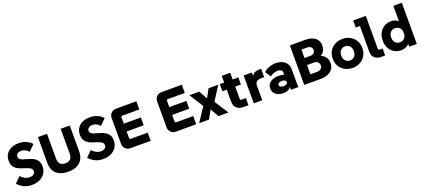

<svg xmlns="http://www.w3.org/2000/svg" viewBox="63 -1956 7024 3196"><g transform="rotate(-20 3574.5 -357.5)"><path d="M271 15Q188 15 128 -16Q68 -47 24 -97L123 -195Q167 -153 202.5 -136Q238 -119 277 -119Q324 -119 350 -139.5Q376 -160 376 -191Q376 -220 358 -238Q340 -256 310 -268Q280 -280 244 -290.5Q208 -301 172.5 -315Q137 -329 107 -351Q77 -373 59 -407.5Q41 -442 41 -494Q41 -562 72.5 -611.5Q104 -661 161.5 -688Q219 -715 295 -715Q368 -715 427.5 -688.5Q487 -662 525 -618L423 -517Q392 -549 362 -565Q332 -581 295 -581Q252 -581 226 -561.5Q200 -542 200 -509Q200 -482 218.5 -465.5Q237 -449 267 -439Q297 -429 333.5 -419.5Q370 -410 406.5 -396.5Q443 -383 473 -361.5Q503 -340 521.5 -304.5Q540 -269 540 -215Q540 -146 506 -94.5Q472 -43 411.5 -14Q351 15 271 15Z M916 15Q788 15 711 -48.5Q634 -112 634 -248V-700H795V-261Q795 -193 828 -163Q861 -133 916 -133Q971 -133 1004 -163Q1037 -193 1037 -261V-700H1198V-248Q1198 -158 1162.5 -99.5Q1127 -41 1064 -13Q1001 15 916 15Z M1533 15Q1450 15 1390 -16Q1330 -47 1286 -97L1385 -195Q1429 -153 1464.5 -136Q1500 -119 1539 -119Q1586 -119 1612 -139.5Q1638 -160 1638 -191Q1638 -220 1620 -238Q1602 -256 1572 -268Q1542 -280 1506 -290.5Q1470 -301 1434.5 -315Q1399 -329 1369 -351Q1339 -373 1321 -407.5Q1303 -442 1303 -494Q1303 -562 1334.5 -611.5Q1366 -661 1423.5 -688Q1481 -715 1557 -715Q1630 -715 1689.5 -688.5Q1749 -662 1787 -618L1685 -517Q1654 -549 1624 -565Q1594 -581 1557 -581Q1514 -581 1488 -561.5Q1462 -542 1462 -509Q1462 -482 1480.5 -465.5Q1499 -449 1529 -439Q1559 -429 1595.5 -419.5Q1632 -410 1668.5 -396.5Q1705 -383 1735 -361.5Q1765 -340 1783.5 -304.5Q1802 -269 1802 -215Q1802 -146 1768 -94.5Q1734 -43 1673.5 -14Q1613 15 1533 15Z M2018 0Q1965 0 1930.5 -34.5Q1896 -69 1896 -122V-578Q1896 -631 1930.5 -665.5Q1965 -700 2018 -700H2377V-555H2074Q2066 -555 2060 -549Q2054 -543 2054 -535V-165Q2054 -157 2060 -151Q2066 -145 2074 -145H2377V0ZM1972 -283V-421H2356V-283Z M2824 0Q2771 0 2736.5 -34.5Q2702 -69 2702 -122V-578Q2702 -631 2736.5 -665.5Q2771 -700 2824 -700H3183V-555H2880Q2872 -555 2866 -549Q2860 -543 2860 -535V-165Q2860 -157 2866 -151Q2872 -145 2880 -145H3183V0ZM2778 -283V-421H3162V-283Z M3236 0 3398 -246 3241 -493H3416L3499 -342L3581 -493H3753L3596 -247L3755 0H3579L3493 -149L3409 0Z M4026 0Q3998 0 3968.5 -6Q3939 -12 3914 -29Q3889 -46 3873.5 -77Q3858 -108 3858 -158V-612H4008V-146Q4008 -138 4014 -132Q4020 -126 4028 -126H4109V0ZM3781 -367V-493H4109V-367Z M4203 0V-493H4348V-334H4330Q4330 -397 4349.5 -433Q4369 -469 4402.5 -483.5Q4436 -498 4477 -498H4515V-350H4464Q4410 -350 4381.5 -327.5Q4353 -305 4353 -265V0Z M4860 0V-145L4842 -202V-307Q4842 -344 4819 -359Q4796 -374 4763 -374Q4729 -374 4690.5 -360.5Q4652 -347 4623 -324L4557 -423Q4590 -458 4648.5 -480.5Q4707 -503 4773 -503Q4837 -503 4885.5 -481Q4934 -459 4962 -417.5Q4990 -376 4990 -316V-155Q4990 -116 4990.5 -77.5Q4991 -39 4993 0ZM4725 10Q4643 10 4593.5 -31Q4544 -72 4544 -136Q4544 -181 4567.5 -215Q4591 -249 4636.5 -268.5Q4682 -288 4747 -288Q4838 -288 4881.5 -249Q4925 -210 4925 -145H4881Q4881 -71 4843 -30.5Q4805 10 4725 10ZM4768 -98Q4801 -98 4822 -111Q4843 -124 4843 -145Q4843 -165 4822 -178Q4801 -191 4768 -191Q4736 -191 4715 -178Q4694 -165 4694 -145Q4694 -124 4715 -111Q4736 -98 4768 -98Z M5097 0V-700H5371Q5479 -700 5542 -651Q5605 -602 5605 -518Q5605 -478 5589.5 -438.5Q5574 -399 5539.5 -373Q5505 -347 5448 -347L5451 -369Q5512 -369 5552.5 -344.5Q5593 -320 5613.5 -280.5Q5634 -241 5634 -196Q5634 -106 5568.5 -53Q5503 0 5390 0ZM5254 -76 5191 -131H5363Q5412 -131 5440 -152.5Q5468 -174 5468 -211Q5468 -234 5457.5 -253Q5447 -272 5427 -283.5Q5407 -295 5376 -295H5202V-420H5354Q5395 -420 5419 -440Q5443 -460 5443 -496Q5443 -530 5418.5 -549.5Q5394 -569 5351 -569H5191L5254 -624Z M5954 10Q5880 10 5820.5 -22Q5761 -54 5726.5 -111Q5692 -168 5692 -242V-252Q5692 -326 5726.5 -382.5Q5761 -439 5820.5 -471Q5880 -503 5954 -503Q6028 -503 6087 -471Q6146 -439 6180.5 -382.5Q6215 -326 6215 -252V-242Q6215 -168 6180.5 -111Q6146 -54 6087 -22Q6028 10 5954 10ZM5954 -121Q5987 -121 6012.5 -136.5Q6038 -152 6052 -179.5Q6066 -207 6066 -242V-252Q6066 -287 6052 -314Q6038 -341 6012.5 -356.5Q5987 -372 5954 -372Q5921 -372 5896 -356.5Q5871 -341 5856.5 -314Q5842 -287 5842 -252V-242Q5842 -207 5856.5 -179.5Q5871 -152 5896 -136.5Q5921 -121 5954 -121Z M6464 0Q6390 0 6346.5 -38.5Q6303 -77 6303 -147V-671L6370 -604H6230V-730H6453V-144Q6453 -136 6459 -130Q6465 -124 6473 -124H6530V0Z M6811 10Q6745 10 6692 -21Q6639 -52 6608 -108.5Q6577 -165 6577 -241V-251Q6577 -326 6608.5 -383Q6640 -440 6693.5 -471.5Q6747 -503 6812 -503Q6862 -503 6903 -483Q6944 -463 6972 -428L6941 -392V-730H7091V0H6957V-116L6986 -85Q6956 -39 6911.5 -14.5Q6867 10 6811 10ZM6836 -121Q6869 -121 6895 -135.5Q6921 -150 6936 -178Q6951 -206 6951 -246Q6951 -287 6936 -315Q6921 -343 6895 -357.5Q6869 -372 6836 -372Q6807 -372 6782 -358Q6757 -344 6742 -317Q6727 -290 6727 -251V-241Q6727 -203 6742 -176Q6757 -149 6782 -135Q6807 -121 6836 -121Z"/></g></svg>

Font: SUSE ExtraBold
Style: Regular
Weight: 800
Designer: Rene Bieder
Foundry: SUSE
Version: Version 1.000